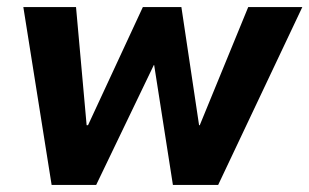

<svg xmlns="http://www.w3.org/2000/svg" viewBox="-20 -523 875 543"><path d="M126 0 46 -503H195L225 -169H229L384 -503H493L543 -169H545L682 -503H835L597 0H469L416 -339H415L252 0Z"/></svg>

Font: Nunito Sans 7pt SemiCondensed ExtraBold
Style: Italic
Weight: 800
Width: 4
Italic angle: -9°
Designer: Vernon Adams
Foundry: Vernon Adams
Version: Version 3.101;gftools[0.9.27]